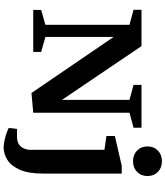

<svg xmlns="http://www.w3.org/2000/svg" viewBox="55 -826 938 1089"><g transform="rotate(90 524.5 -281.0)"><path d="M507 10 189 -456V-69L274 -45V0H36V-45L120 -69V-546L35 -569V-614H241L546 -163V-546L461 -569V-614H704V-569L619 -546V0ZM815 168Q798 168 767.5 161Q737 154 705 139L711 92H756Q783 92 799 80.5Q815 69 822 52Q829 35 829 19V-404L751 -415V-463L920 -502H964V-56Q964 29 941.5 78Q919 127 885 147.5Q851 168 815 168ZM894 -566Q857 -566 833.5 -589Q810 -612 810 -648Q810 -684 833.5 -707Q857 -730 894 -730Q931 -730 954.5 -707Q978 -684 978 -648Q978 -612 954.5 -589Q931 -566 894 -566Z"/></g></svg>

Font: Manuale
Style: Bold
Weight: 700
Version: Version 1.002